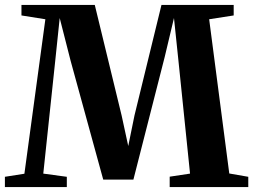

<svg xmlns="http://www.w3.org/2000/svg" viewBox="-25 -763 1032 783"><path d="M74.5 -54.5 160 -684.5 62.5 -700V-743H361.5L471 -292L498 -167.5L523.5 -292.5L633.5 -743H928V-700L828 -684.5L910 -55.5L987.5 -42V0H667V-42.5L750 -55L703 -512.5L684.5 -689.5L646.5 -530L519 -30.5H396L263 -515L218.5 -689.5L200 -512.5L151.5 -55L247.5 -42V0H-5V-42Z"/></svg>

Font: Merriweather 72pt
Style: Bold
Weight: 700
Version: Version 2.100